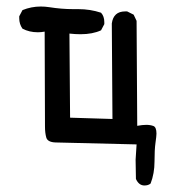

<svg xmlns="http://www.w3.org/2000/svg" viewBox="-20 -444 540 589"><path d="M423 125Q406 125 397 105L396 46L399 -1L150 -7Q126 -8 122 -22Q118 -36 118 -56L117 -347Q106 -345 96 -345Q70 -345 49 -356Q39 -370 39 -388V-394L49 -413Q76 -424 105 -424Q118 -424 131 -422Q169 -416 204 -416H220Q257 -416 290 -405Q300 -394 300 -376V-370L290 -351Q264 -339 227 -339Q211 -339 193 -341L195 -83L325 -79L323 -372Q328 -409 364 -409H370L390 -399L399 -380L401 -58Q417 -61 429 -61Q441 -61 450.5 -57.5Q460 -54 460 -34Q460 -27 457 -6Q454 15 454 51.5Q454 88 442 119Q435 125 423 125Z"/></svg>

Font: Xiaolai SC
Style: Regular
Weight: 400
Designer: Nozomi Seto 瀬戸のぞみ
Version: Version 3.11;December 4, 2020;FontCreator 13.0.0.2613 64-bit